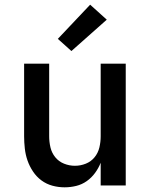

<svg xmlns="http://www.w3.org/2000/svg" viewBox="-20 -792 640 820"><path d="M256 8Q229 8 203.5 1Q178 -6 157 -21.5Q136 -37 121 -59.5Q106 -82 97.5 -106.5Q89 -131 86 -157.5Q83 -184 83 -210V-520H190V-210Q190 -186 195.5 -162.5Q201 -139 216 -120.5Q231 -102 253.5 -93Q276 -84 300 -84Q324 -84 346.5 -93Q369 -102 384 -120.5Q399 -139 404.5 -162.5Q410 -186 410 -210V-520H517V0H410V-97Q401 -74 386 -53.5Q371 -33 350.5 -18.5Q330 -4 305.5 2Q281 8 256 8ZM285 -574 227 -626 365 -772 436 -708Z"/></svg>

Font: Iosevka Semibold Extended
Style: Regular
Weight: 600
Width: 7
Monospace: yes
Designer: Belleve Invis
Foundry: Belleve Invis
Version: Version 32.5.0; ttfautohint (v1.8.4)